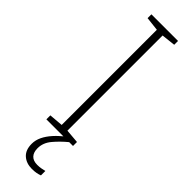

<svg xmlns="http://www.w3.org/2000/svg" viewBox="-315 -710 923 923"><g transform="rotate(45 147.0 -248.0)"><path d="M238 0H57V-27L128 -33V-680L57 -688V-714H238V-688L167 -680V-33L238 -27ZM125 128Q125 156 139 171Q153 186 181 186Q195 186 208 183.5Q221 181 229 179V209Q219 213 206 215.5Q193 218 176 218Q138 218 114 196.5Q90 175 90 133Q90 108 101.5 84Q113 60 134.5 36Q156 12 188 -12L212 0Q178 28 151.5 59.5Q125 91 125 128Z"/></g></svg>

Font: Noto Sans Cham ExtraLight
Style: Regular
Weight: 250
Version: Version 2.002